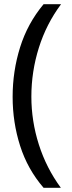

<svg xmlns="http://www.w3.org/2000/svg" viewBox="-20 -734 340 912"><path d="M40 -274Q40 -396 75.5 -509.5Q111 -623 187 -714H270Q200 -620 164.5 -507Q129 -394 129 -275Q129 -159 164.5 -47.5Q200 64 269 158H187Q111 70 75.5 -41.5Q40 -153 40 -274Z"/></svg>

Font: Noto Sans Chakma
Style: Regular
Weight: 400
Designer: Zachary Quinn Scheuren - Monotype Design Team
Foundry: Monotype Imaging Inc.
Version: Version 2.003; ttfautohint (v1.8.4.7-5d5b)